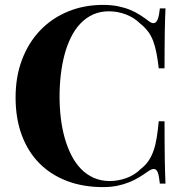

<svg xmlns="http://www.w3.org/2000/svg" viewBox="-20 -742 746 776"><path d="M397 -722.2Q429.7 -722.2 456.5 -716.8Q483.4 -711.4 505.4 -702.4Q527.3 -693.4 545.7 -681.6Q564 -669.9 580.6 -657.2Q591.3 -648.4 600.1 -648.4Q610.8 -648.4 616.9 -662.8Q623 -677.2 626 -708H648.9Q647.9 -689 647.2 -665.8Q646.5 -642.6 646 -613.5Q645.5 -584.5 645.3 -548.1Q645 -511.7 645 -465.8H621.6Q617.7 -500 612.5 -526.9Q607.4 -553.7 599.4 -575.4Q591.3 -597.2 578.6 -614.3Q565.9 -631.3 546.4 -647Q521.5 -671.4 488.5 -683.8Q455.6 -696.3 419.9 -696.3Q384.3 -696.3 355.5 -683.1Q326.7 -669.9 304.4 -646.2Q282.2 -622.6 266.4 -590.3Q250.5 -558.1 240.5 -519.8Q230.5 -481.4 225.6 -438.7Q220.7 -396 220.7 -352.1Q220.7 -307.1 225.8 -264.4Q231 -221.7 241.7 -183.8Q252.4 -146 268.8 -114Q285.2 -82 307.6 -59.1Q330.1 -36.1 359.1 -23.2Q388.2 -10.3 423.8 -10.3Q457 -10.3 490.5 -22.2Q523.9 -34.2 548.3 -58.6Q567.9 -73.7 580.3 -92Q592.8 -110.4 600.8 -133.8Q608.9 -157.2 613.5 -186.3Q618.2 -215.3 621.6 -252H645Q645 -204.1 645.3 -166.5Q645.5 -128.9 646 -98.4Q646.5 -67.9 647.2 -43.9Q647.9 -20 648.9 0H626Q623 -30.8 617.7 -44.9Q612.3 -59.1 601.6 -59.1Q593.3 -59.1 580.6 -50.8Q562 -37.6 543 -25.9Q523.9 -14.2 502 -5.4Q480 3.4 454.1 8.8Q428.2 14.2 396 14.2Q316.4 14.2 251.5 -10.3Q186.5 -34.7 140.1 -81.1Q93.8 -127.4 68.4 -194.8Q43 -262.2 43 -348.1Q43 -432.1 69.1 -501Q95.2 -569.8 142.1 -618.9Q189 -668 253.9 -695.1Q318.8 -722.2 397 -722.2Z"/></svg>

Font: SVN-Playfair Display
Style: Bold
Weight: 700
Designer: Claus Eggers Sørensen
Foundry: Claus Eggers Sørensen
Version: Version 1.004;PS 001.004;hotconv 1.0.70;makeotf.lib2.5.58329